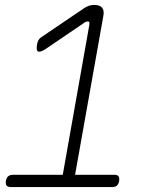

<svg xmlns="http://www.w3.org/2000/svg" viewBox="-20 -760 640 780"><path d="M25 0Q12 0 7 -6Q2 -12 4 -25Q6 -38 13.5 -44Q21 -50 34 -50H235L342 -654Q344 -664 343 -668.5Q342 -673 337 -673Q334 -673 329.5 -671.5Q325 -670 320 -666L167 -562Q158 -556 151 -553Q144 -550 139 -550Q132 -550 130 -557Q128 -564 130 -577Q132 -589 136 -596.5Q140 -604 148 -609L322 -727Q333 -734 342.5 -737Q352 -740 363 -740Q385 -740 394.5 -729Q404 -718 400 -696L285 -50H444Q457 -50 461.5 -44Q466 -38 464 -25Q462 -12 455 -6Q448 0 435 0Z"/></svg>

Font: Maple Mono Thin
Style: Italic
Weight: 250
Italic angle: -10°
Monospace: yes
Designer: subframe7536
Version: Version 7.000